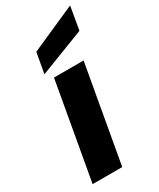

<svg xmlns="http://www.w3.org/2000/svg" viewBox="-210 -895 793 960"><g transform="rotate(-30 186.5 -415.0)"><path d="M23.9 0 123 -558.1H293.9L194.8 0ZM110.8 -713.9 373 -830.1 350.1 -696.8 89.8 -596.2Z"/></g></svg>

Font: Poppins
Style: Bold Italic
Weight: 700
Italic angle: -10°
Designer: Ninad Kale (Devanagari), Jonny Pinhorn (Latin)
Foundry: Indian Type Foundry
Version: Version 3.200;PS 1.000;hotconv 16.6.54;makeotf.lib2.5.65590